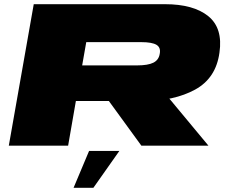

<svg xmlns="http://www.w3.org/2000/svg" viewBox="-20 -695 1114 916"><path d="M22 0H305L342 -213H665Q811 -213 910.8 -267.5Q1010.5 -322 1027 -444Q1044 -561 973.5 -618Q903 -675 767 -675H141ZM654.5 0H974.5L712 -316H424.5ZM372 -383 391.5 -494H653.5Q705.5 -494 726.8 -481Q748 -468 742 -438Q737.5 -409 711.8 -396Q686 -383 634 -383ZM331 201H425.5L549.5 25H405Z"/></svg>

Font: Anybody ExtraExpanded Black
Style: Italic
Weight: 900
Width: 8
Italic angle: -10°
Version: Version 1.113;gftools[0.9.25]